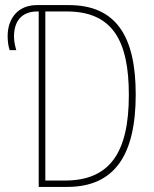

<svg xmlns="http://www.w3.org/2000/svg" viewBox="-20 -734 603 754"><path d="M132 0H244C430 0 513 -125 513 -363C513 -593 435 -714 250 -714H125C50 -714 10 -661 10 -592C10 -572 13 -551 18 -537H44C41 -547 35 -569 35 -590C35 -651 65 -689 127 -689H132ZM235 -25H158V-689H242C423 -689 486 -573 486 -361C486 -137 413 -25 235 -25Z"/></svg>

Font: Noto Sans Mono SemiCondensed Thin
Style: Regular
Weight: 100
Width: 4
Designer: Monotype Design Team
Foundry: Monotype Imaging Inc.
Version: Version 2.014